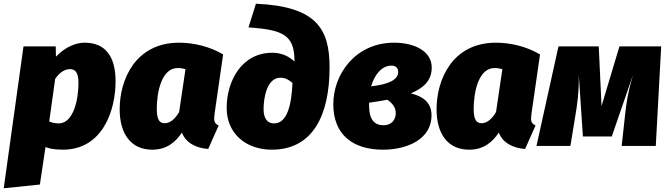

<svg xmlns="http://www.w3.org/2000/svg" viewBox="-48 -783 3585 1030"><path d="M-28 227 166 207 196 6C211 12 239 20 289 20C503 20 572 -191 572 -347C572 -478 519 -554 406 -554C362 -554 305 -534 252 -479L251 -534H78ZM267 -121C246 -121 229 -126 216 -131L248 -360C273 -396 300 -412 327 -412C352 -412 373 -400 373 -338C373 -249 346 -121 267 -121Z M913 -554C677 -554 594 -354 594 -197C594 -64 655 20 769 20C845 20 893 -19 928 -72C949 -15 1007 12 1069 16L1125 -110C1099 -121 1099 -138 1103 -172L1149 -491C1075 -535 988 -554 913 -554ZM905 -418C921 -418 932 -416 947 -412L913 -182C889 -141 862 -122 836 -122C814 -122 793 -132 793 -198C793 -292 820 -418 905 -418Z M1410 20C1628 20 1720 -161 1720 -422C1720 -629 1649 -749 1325 -763L1285 -636C1472 -623 1531 -595 1532 -456V-453C1502 -480 1465 -500 1413 -500C1248 -500 1168 -348 1168 -204C1168 -65 1273 20 1410 20ZM1422 -121C1387 -121 1366 -146 1366 -198C1366 -256 1383 -366 1456 -366C1483 -366 1503 -354 1521 -338C1516 -226 1495 -121 1422 -121Z M2066 -554C1859 -554 1740 -385 1740 -224C1740 -61 1844 20 2007 20C2136 20 2267 -36 2267 -164C2267 -237 2215 -268 2156 -282C2234 -315 2268 -358 2268 -421C2268 -507 2178 -554 2066 -554ZM2052 -431C2078 -431 2088 -416 2088 -397C2088 -357 2042 -331 1943 -320C1961 -382 2000 -431 2052 -431ZM2030 -248C2057 -229 2075 -207 2075 -177C2075 -130 2042 -111 2010 -111C1964 -111 1932 -137 1932 -217V-232C1968 -237 2000 -242 2030 -248Z M2613 -554C2377 -554 2294 -354 2294 -197C2294 -64 2355 20 2469 20C2545 20 2593 -19 2628 -72C2649 -15 2707 12 2769 16L2825 -110C2799 -121 2799 -138 2803 -172L2849 -491C2775 -535 2688 -554 2613 -554ZM2605 -418C2621 -418 2632 -416 2647 -412L2613 -182C2589 -141 2562 -122 2536 -122C2514 -122 2493 -132 2493 -198C2493 -292 2520 -418 2605 -418Z M3499 -534H3275L3179 -214L3164 -534H2948L2830 0H3012L3037 -153C3050 -229 3058 -290 3057 -381L3079 -51H3234L3347 -379C3320 -284 3313 -241 3304 -155L3287 0H3470Z"/></svg>

Font: Fira Sans Heavy
Style: Italic
Weight: 900
Italic angle: -8°
Designer: bBox Type GmbH & Carrois Corporate GbR & Edenspiekermann AG
Foundry: bBox Type GmbH & Carrois Corporate GbR & Edenspiekermann AG
Version: Version 4.301;PS 004.301;hotconv 1.0.88;makeotf.lib2.5.64775